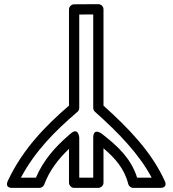

<svg xmlns="http://www.w3.org/2000/svg" viewBox="-20 -906 841 936"><path d="M366.3 -379.7V-835.2L434.5 -835.5V-379.8C434.5 -372.6 438.1 -365.4 442.9 -361.1L445.4 -358.9C556.6 -259.7 656.8 -157 719.4 -40H648.4C618.7 -134.3 552.7 -193.7 486.7 -245.8L475.1 -255C475.1 -255 434.5 -284.9 434.5 -235.4V-40H366.3V-236.3C366.3 -236.3 362.2 -287.6 324.9 -255.2L312.9 -244.8C249.4 -189.7 191 -124.7 155.2 -40H81.9C152 -171 248.1 -266.7 354.9 -358.5L357.6 -360.7C363.1 -365.5 366.3 -372.9 366.3 -379.7ZM316.3 -391.2C200.8 -291.3 92 -180.5 18.8 -25.7C0.1 13.8 41.4 10 41.4 10H172.1C182.2 10 191.9 3.5 195.5 -6.2C221.4 -75.4 263.9 -130.2 316.3 -180.3V-15C316.3 -4.3 326.1 10 341.3 10H459.5C470.3 10 484.5 0.1 484.5 -15V-183.1C540.2 -135.9 586.9 -83.6 605.1 -9.1C607.6 1 617.5 10 629.4 10H759.6C802.9 10 782.4 -25.4 782.4 -25.4C718.1 -166.2 606.6 -281.4 484.5 -391V-860.7C484.5 -874.5 473 -885.8 459.4 -885.7L341.1 -885C328.8 -885 316.3 -874.3 316.3 -860Z"/></svg>

Font: Stormning Aesir
Style: Light
Weight: 400
Designer: Robert Jablonski, Mew Too
Foundry: Cannot Into Space Fonts
Version: Version 0.90